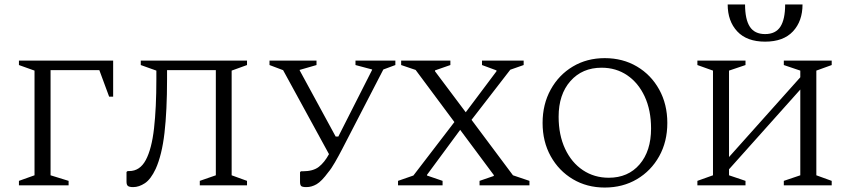

<svg xmlns="http://www.w3.org/2000/svg" viewBox="-20 -832 3819 862"><path d="M65 0V-20L135 -45V-515L65 -540V-560H488V-398H470L426 -517H207V-45L288 -20V0Z M877 0V-20L949 -45V-517H730V-477Q730 -335 718.5 -235.5Q707 -136 679 -74Q657 -27 630.5 -9.5Q604 8 578 8Q561 8 554.5 3Q548 -2 548 -16V-60L553 -64H560Q608 -64 634.5 -113.5Q661 -163 671.5 -255.5Q682 -348 682 -477V-515L612 -540V-560H1089V-540L1020 -515V-45L1089 -20V0Z M1454 -59Q1424 -18 1401.5 -5Q1379 8 1356 8Q1337 8 1332 3Q1327 -2 1327 -16V-59L1331 -63H1339Q1386 -63 1411.5 -83Q1437 -103 1457 -140L1251 -517L1190 -540V-560H1401V-540L1325 -518L1326 -515L1487 -219H1499L1650 -517L1651 -520L1576 -540V-560H1755V-540L1701 -520L1517 -164Q1501 -133 1484 -103.5Q1467 -74 1454 -59Z M1767 0V-20L1836 -44L2020 -284L1846 -518L1781 -540V-560H2002V-540L1933 -516V-512L2071 -328L2209 -512V-516L2144 -540V-560H2331V-540L2271 -519L2097 -294L2283 -45L2357 -20V0H2133V-20L2197 -42V-46L2046 -249L1897 -47V-44L1967 -20V0Z M2695 10Q2615 10 2552 -27.5Q2489 -65 2452.5 -130.5Q2416 -196 2416 -280Q2416 -364 2452.5 -430Q2489 -496 2552 -533.5Q2615 -571 2695 -571Q2776 -571 2839.5 -533.5Q2903 -496 2939.5 -430Q2976 -364 2976 -280Q2976 -196 2939.5 -130.5Q2903 -65 2839.5 -27.5Q2776 10 2695 10ZM2713 -34Q2800 -34 2851.5 -94Q2903 -154 2903 -255Q2903 -337 2874.5 -398.5Q2846 -460 2796 -494Q2746 -528 2681 -528Q2594 -528 2541 -468Q2488 -408 2488 -308Q2488 -226 2517 -164Q2546 -102 2597 -68Q2648 -34 2713 -34Z M3111 0V-20L3181 -45V-515L3111 -540V-560H3327V-540L3253 -515V-127L3573 -485V-515L3499 -540V-560H3714V-540L3645 -515V-45L3714 -20V0H3499V-20L3573 -45V-430L3253 -72V-45L3327 -20V0ZM3247 -812H3325Q3325 -745 3346.5 -712Q3368 -679 3415 -679Q3462 -679 3483.5 -712Q3505 -745 3505 -812H3583Q3583 -737 3540 -691Q3497 -645 3415 -645Q3333 -645 3290 -691Q3247 -737 3247 -812Z"/></svg>

Font: Spectral SC Light
Style: Regular
Weight: 300
Designer: Jean-Baptiste Levee
Foundry: Production Type
Version: Version 2.001